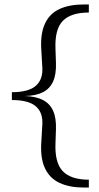

<svg xmlns="http://www.w3.org/2000/svg" viewBox="-20 -717 443 858"><path d="M377 -661Q297 -661 260.5 -623.5Q224 -586 228 -496L230 -437Q232 -386 217.5 -353.5Q203 -321 172 -305Q141 -289 92 -288H33V-305Q108 -305 140.5 -334Q173 -363 169 -418L165 -487Q159 -564 180.5 -610.5Q202 -657 246.5 -677Q291 -697 353 -697H377ZM353 121Q291 121 246.5 100.5Q202 80 180.5 34Q159 -12 165 -88L169 -158Q173 -213 140.5 -241.5Q108 -270 33 -270V-288H92Q141 -286 172 -270Q203 -254 217.5 -221.5Q232 -189 230 -138L228 -79Q224 10 260.5 48Q297 86 377 86V121Z"/></svg>

Font: Montagu Slab 144pt Light
Style: Regular
Weight: 300
Designer: Florian Karsten
Foundry: Florian Karsten
Version: Version 1.000